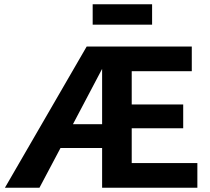

<svg xmlns="http://www.w3.org/2000/svg" viewBox="-20 -875 980 895"><path d="M900 -115V0H456V-185H262L164 0H3L384 -658H874V-543H594V-388H834V-277H594V-115ZM456 -296V-554L320 -296ZM412 -855H689V-760H412Z"/></svg>

Font: Ysabeau Ultrabold
Style: Regular
Weight: 800
Designer: Christian Thalmann (Catharsis Fonts)
Version: Version 0.003